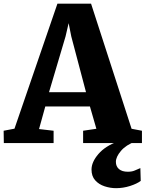

<svg xmlns="http://www.w3.org/2000/svg" viewBox="-36 -766 780 1028"><path d="M41.5 -77 271.5 -746.5H451.5L668.5 -76.5L724 -66V0H409V-66L480 -76.5L445.5 -196H206.5L173 -75L251 -66V0H-15.5L-16.5 -66ZM424.5 -272.5 345.5 -571.5 331.5 -642 315 -571 226.5 -272.5ZM585.5 241.5Q554.5 241.5 524 231.5Q493.5 221.5 473.8 199.5Q454 177.5 454 142Q454 101.5 491 58.5Q528 15.5 596.5 -9L632.5 -13L690 -9Q638.5 10 611.5 42Q584.5 74 584.5 100.5Q584.5 125 601 139.2Q617.5 153.5 648.5 153.5Q670.5 153.5 685.2 147Q700 140.5 715.5 134L717.5 202.5Q697 218 660.2 229.8Q623.5 241.5 585.5 241.5Z"/></svg>

Font: Merriweather Black
Style: Regular
Weight: 900
Designer: Eben Sorkin
Foundry: Eben Sorkin
Version: Version 2.200;gftools[0.9.31]